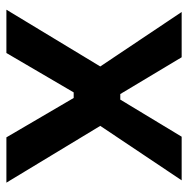

<svg xmlns="http://www.w3.org/2000/svg" viewBox="-14 -560 574 585"><g transform="rotate(90 272.5 -267.0)"><path d="M182 -286 16 -534H154L266 -347H283L396 -534H529L363 -286L536 0H398L278 -205H261L141 0H9Z"/></g></svg>

Font: Mozilla Text BETA SemiBold
Style: Regular
Weight: 600
Designer: Studio DRAMA
Foundry: Studio DRAMA
Version: Version 0.100